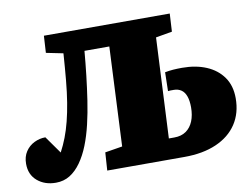

<svg xmlns="http://www.w3.org/2000/svg" viewBox="-80 -811 1219 936"><g transform="rotate(-10 529.0 -343.0)"><path d="M496 -594H373Q368 -535 361 -474Q354 -413 345 -353Q336 -293 323 -238Q310 -183 292 -137.5Q274 -92 249.5 -57.5Q225 -23 194.5 -4Q164 15 125 15Q70 15 33.5 -16Q-3 -47 -3 -101Q-3 -136 13.5 -161Q30 -186 56.5 -199Q83 -212 112 -212L173 -126Q190 -158 203.5 -193Q217 -228 227.5 -269.5Q238 -311 246 -360Q254 -409 259.5 -468.5Q265 -528 270 -600L186 -617L191 -701H814L809 -612L728 -598L704 -102H731Q766 -102 789.5 -118.5Q813 -135 825 -164.5Q837 -194 837 -233Q837 -266 829 -288Q821 -310 805.5 -320.5Q790 -331 769 -331Q760 -331 752.5 -331Q745 -331 740 -330L742 -423Q763 -427 783 -428.5Q803 -430 827 -430Q895 -430 947 -408Q999 -386 1029 -343.5Q1059 -301 1059 -239Q1059 -165 1023.5 -111.5Q988 -58 921.5 -29Q855 0 763 0H381L387 -89L473 -103Z"/></g></svg>

Font: Literata Black
Style: Italic
Weight: 900
Italic angle: -2°
Designer: Latin by Veronika Burian and Jose Scaglione. Greek by Irene Vlachou. Cyrillic by Vera Evstafieva
Foundry: TypeTogether
Version: Version 3.002